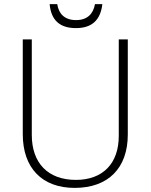

<svg xmlns="http://www.w3.org/2000/svg" viewBox="-20 -906 734 936"><path d="M350 -769C428 -769 470 -808 479 -886H443C435 -839 406 -808 351 -808C295 -808 266 -839 259 -886H222C229 -808 271 -769 350 -769ZM344 10C508 10 603 -87 603 -250V-714H559V-243C559 -110 482 -29 350 -29C214 -29 135 -111 135 -248V-714H91V-252C91 -87 185 10 344 10Z"/></svg>

Font: Kathrein 35 Thin
Style: Regular
Weight: 250
Designer: Lazydogs Typefoundry, based on Open Sans by Ascender Corporation
Foundry: Lazydogs Typefoundry
Version: Version 1.003;PS 001.003;hotconv 1.0.88;makeotf.lib2.5.64775